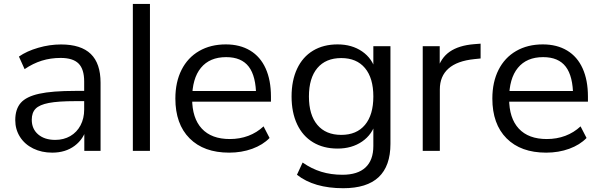

<svg xmlns="http://www.w3.org/2000/svg" viewBox="-20 -777 3107 989"><path d="M58.6 -158.1Q58.6 -214.7 86.9 -247.1Q115.1 -279.4 181.8 -294.1Q248.5 -308.8 367.6 -308.8H428.8V-256H368.5Q279.8 -256 231.5 -246.7Q183.2 -237.4 163.4 -217Q143.6 -196.7 143.6 -160.2Q143.6 -112.7 176.7 -84.5Q209.8 -56.4 264.5 -56.4Q308 -56.4 342 -76Q376 -95.7 394.8 -131.4Q413.6 -167.1 413.6 -212.5V-357.2Q413.6 -420.7 384.8 -449.6Q356 -478.6 292.4 -478.6Q241.1 -478.6 195.4 -464.5Q149.8 -450.3 106.7 -420.9L77.5 -485.6Q118 -513.9 176.9 -530.9Q235.7 -548 294.2 -548Q397.1 -548 447.6 -499.1Q498 -450.3 498 -351V0H414.3V-120.7H426.8Q411.7 -61.2 364.4 -25.9Q317.1 9.3 248.9 9.3Q194.6 9.3 150.9 -12.1Q107.3 -33.6 82.9 -72Q58.6 -110.4 58.6 -158.1Z M664.3 -756.6H752.4V0H664.3Z M883.3 -269.5Q883.3 -354.2 915.2 -417.3Q947 -480.3 1005.9 -514.3Q1064.7 -548.3 1143.3 -548.3Q1215.9 -548.3 1268.5 -516.7Q1321 -485.1 1348.4 -424.5Q1375.7 -363.9 1375.7 -279.3V-253.4H951V-308.1H1317.6L1299.3 -281.1Q1299 -384.3 1261.4 -433.5Q1223.8 -482.7 1144.9 -482.7Q1060.2 -482.7 1015 -427.7Q969.7 -372.7 969.7 -268.9Q969.7 -168 1019.6 -114.4Q1069.5 -60.8 1163.8 -60.8Q1215 -60.8 1259 -77.3Q1303.1 -93.9 1337.6 -126.1L1368.5 -66.3Q1334.4 -30.8 1279.5 -10.7Q1224.6 9.3 1160.4 9.3Q1029.9 9.3 956.6 -64.3Q883.3 -137.9 883.3 -269.5Z M1509.6 123.3 1538.8 60.2Q1584.8 92.4 1634.9 107.8Q1685.1 123.2 1744 123.2Q1822.5 123.2 1862.8 85.5Q1903.1 47.9 1903.1 -25.1V-147.7H1915.3Q1898.3 -84.6 1845.6 -48.2Q1792.8 -11.7 1718.8 -11.7Q1646 -11.7 1592.5 -44Q1538.9 -76.3 1510.4 -137Q1481.9 -197.8 1481.9 -280Q1481.9 -362.3 1510.4 -423Q1538.9 -483.8 1592.5 -516.1Q1646 -548.3 1718.8 -548.3Q1792.8 -548.3 1845.6 -511.9Q1898.3 -475.5 1915.3 -411.7L1903.1 -412.8V-539.1H1991.2V-36.1Q1991.2 78.2 1930.5 135.4Q1869.9 192.5 1748 192.5Q1673 192.5 1613.2 175.2Q1553.5 157.8 1509.6 123.3ZM1903.1 -280Q1903.1 -374.9 1860 -426.4Q1817 -477.9 1737.9 -477.9Q1658.1 -477.9 1614.7 -426.4Q1571.3 -374.9 1571.3 -280Q1571.3 -185.2 1614.7 -133.7Q1658.1 -82.2 1737.9 -82.2Q1817 -82.2 1860 -133.7Q1903.1 -185.2 1903.1 -280Z M2157.5 -539.1H2245V-415.2H2232.2Q2250.2 -478.8 2296.9 -510.9Q2343.6 -543 2421.4 -549.4L2455.6 -552.1V-475.8L2423.6 -472.5Q2334.4 -463.4 2290 -423.8Q2245.6 -384.3 2245.6 -316.5V0H2157.5Z M2516.1 -269.5Q2516.1 -354.2 2548 -417.3Q2579.8 -480.3 2638.7 -514.3Q2697.5 -548.3 2776.1 -548.3Q2848.8 -548.3 2901.3 -516.7Q2953.9 -485.1 2981.2 -424.5Q3008.5 -363.9 3008.5 -279.3V-253.4H2583.9V-308.1H2950.4L2932.1 -281.1Q2931.8 -384.3 2894.2 -433.5Q2856.6 -482.7 2777.7 -482.7Q2693 -482.7 2647.8 -427.7Q2602.5 -372.7 2602.5 -268.9Q2602.5 -168 2652.4 -114.4Q2702.3 -60.8 2796.6 -60.8Q2847.8 -60.8 2891.8 -77.3Q2935.9 -93.9 2970.5 -126.1L3001.3 -66.3Q2967.2 -30.8 2912.3 -10.7Q2857.4 9.3 2793.2 9.3Q2662.7 9.3 2589.4 -64.3Q2516.1 -137.9 2516.1 -269.5Z"/></svg>

Font: Min Sans VF VF
Style: Regular
Weight: 400
Designer: Jinseong-Kim, NotoSansCJK, Nunito
Foundry: Jinseong-Kim
Version: Version 1.420;Glyphs 3.1.2 (3151)